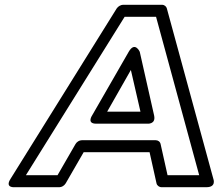

<svg xmlns="http://www.w3.org/2000/svg" viewBox="-20 -756 930 801"><path d="M630 -171H321C311 -171 300 -164 295 -155L220 -25H88L500 -686H631L811 -25H679L650 -155C648 -165 639 -171 630 -171ZM604 -121 633 9C635 18 644 25 654 25H841C884 25 870 -10 870 -10L676 -721C674 -729 666 -736 656 -736H493C485 -736 473 -730 467 -721L24 -10C-1 29 41 25 41 25H228C237 25 248 19 254 9L329 -121ZM381 -240H594C594 -240 631 -236 623 -274L563 -540C563 -540 543 -585 517 -540L364 -274C364 -274 341 -240 381 -240ZM427 -290 526 -464 566 -290Z"/></svg>

Font: Asimov
Style: XWidOuIt
Weight: 500
Designer: Google
Version: Version 2.000980; 2014